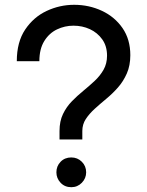

<svg xmlns="http://www.w3.org/2000/svg" viewBox="-20 -770 613 800"><path d="M323 -189H228V-224Q228 -265 242.5 -295Q257 -325 279.5 -348Q302 -371 327 -391.5Q352 -412 374.5 -433Q397 -454 411.5 -479.5Q426 -505 426 -538Q426 -578 406 -606Q386 -634 354.5 -648.5Q323 -663 286 -663Q250 -663 217.5 -647.5Q185 -632 164.5 -599Q144 -566 144 -515H50Q50 -595 85 -647Q120 -699 174.5 -724.5Q229 -750 289 -750Q351 -750 404.5 -725Q458 -700 490.5 -653Q523 -606 523 -540Q523 -497 508.5 -464Q494 -431 471.5 -405.5Q449 -380 423 -358.5Q397 -337 374.5 -316.5Q352 -296 337.5 -274Q323 -252 323 -224ZM277 10Q250 10 232.5 -8.5Q215 -27 215 -52Q215 -78 232.5 -96Q250 -114 277 -114Q303 -114 321 -96Q339 -78 339 -52Q339 -27 321 -8.5Q303 10 277 10Z"/></svg>

Font: Be Vietnam Pro Variable Thin
Style: Regular
Weight: 100
Designer: Lam Bao, Tony Le, Vietanh Nguyen
Foundry: Yellow Type Foundry
Version: Version 1.002